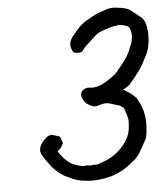

<svg xmlns="http://www.w3.org/2000/svg" viewBox="-53 -764 722 837"><g transform="rotate(-5 308.0 -345.5)"><path d="M292 24Q267 22 247 15.5Q227 9 198 -6Q165 -26 144.5 -51.5Q124 -77 109 -102Q102 -114 102 -126Q102 -138 109 -150Q114 -159 122 -167.5Q130 -176 138 -182Q154 -191 162 -188Q170 -185 180 -182Q190 -181 193.5 -175.5Q197 -170 199 -163Q201 -156 204 -149Q198 -137 192.5 -129Q187 -121 177 -116Q186 -100 197.5 -87Q209 -74 222 -64Q236 -53 260.5 -46Q285 -39 296 -42Q301 -44 307.5 -41.5Q314 -39 318 -41Q327 -43 337.5 -42.5Q348 -42 360 -48Q393 -58 419.5 -76Q446 -94 467 -121Q484 -144 490 -162.5Q496 -181 497 -209Q499 -225 494 -241Q489 -257 484 -273Q482 -279 476 -282.5Q470 -286 465 -290Q442 -296 423.5 -302.5Q405 -309 377 -300Q359 -294 351 -296.5Q343 -299 330 -306Q321 -310 313 -320.5Q305 -331 302 -343Q299 -355 304 -362Q309 -372 320 -376.5Q331 -381 342 -379Q355 -377 367 -379.5Q379 -382 392 -387Q402 -391 418.5 -401.5Q435 -412 448 -422Q461 -432 461 -433Q485 -461 503.5 -486Q522 -511 533 -544Q541 -559 543.5 -581Q546 -603 538 -620Q537 -628 525 -633Q513 -638 500 -639.5Q487 -641 480 -638Q469 -638 449.5 -632Q430 -626 413.5 -619.5Q397 -613 393 -609Q385 -602 371 -589.5Q357 -577 344 -564.5Q331 -552 326 -544Q323 -538 313.5 -536Q304 -534 295 -535.5Q286 -537 283 -540Q273 -558 273 -574Q273 -590 288 -609Q302 -627 317 -643Q332 -659 351 -671Q367 -679 382.5 -688.5Q398 -698 414 -703Q424 -706 445 -713Q466 -720 489 -716Q513 -714 527 -709.5Q541 -705 554 -695Q567 -685 587 -668Q605 -657 611.5 -627Q618 -597 615 -562.5Q612 -528 599 -501Q589 -482 578.5 -462Q568 -442 554 -425Q545 -412 535.5 -400.5Q526 -389 516 -378Q515 -376 504 -368.5Q493 -361 484 -358Q495 -353 508.5 -344Q522 -335 532.5 -325Q543 -315 545 -308Q565 -276 571 -235.5Q577 -195 567 -140Q559 -126 552.5 -113Q546 -100 538 -88Q526 -64 508.5 -49Q491 -34 471 -20Q454 -8 436 0.5Q418 9 401 14Q370 22 342 24.5Q314 27 292 24Z"/></g></svg>

Font: Caveat Medium
Style: Regular
Weight: 500
Designer: Pablo Impallari
Foundry: Pablo Impallari
Version: Version 2.000